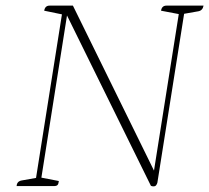

<svg xmlns="http://www.w3.org/2000/svg" viewBox="-20 -661 743 682"><path d="M525 1Q520 1 516 -1L218 -606L127 -30L189 -18Q188 -8 184.5 -4Q181 0 171 0H39Q40 -17 57 -20L108 -29L200 -610L137 -623Q140 -641 156 -641H239L527 -55L615 -611L552 -623Q555 -641 571 -641H703Q700 -624 685 -621L634 -612L539 -12Q538 -8 535 -3.5Q532 1 525 1Z"/></svg>

Font: Petrona Thin
Style: Italic
Weight: 100
Italic angle: -9°
Designer: Ringo R. Seeber
Foundry: Ringo R. Seeber
Version: Version 2.001; ttfautohint (v1.8.3)